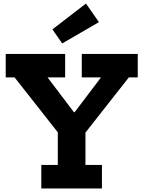

<svg xmlns="http://www.w3.org/2000/svg" viewBox="-20 -1063 809 1083"><path d="M706.8 -626.5 456.3 -307.8H313L62.2 -626.5H12.3V-758.9H347.5V-626.5H248.2L435.4 -379.3L345.4 -430.2H443.4L362.5 -379.3L549.8 -626.5H441.3V-758.9H757V-626.5ZM462 -394.2V-132.5H555V0H213V-132.5H306V-394.2ZM464.9 -1043 538.1 -938.2 330.9 -818 275.6 -897.3Z"/></svg>

Font: Hepta Slab ExtraLight
Style: Regular
Weight: 200
Designer: Michael LaGattuta
Foundry: Michael LaGattuta
Version: Version 1.100